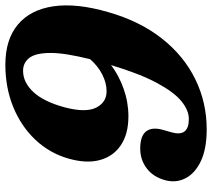

<svg xmlns="http://www.w3.org/2000/svg" viewBox="-57 -699 773 699"><g transform="rotate(-90 329.5 -349.5)"><path d="M208.5 16.5Q137.5 16.5 93 -4.5Q48.5 -25.5 30.5 -59.8Q12.5 -94 22.5 -133Q34 -177 65.2 -201.2Q96.5 -225.5 138.5 -225.5Q184 -225.5 200.8 -203.8Q217.5 -182 206 -142L197 -110.5Q180 -48.5 245.5 -48.5Q277.5 -48.5 310.8 -75.8Q344 -103 377.2 -165Q410.5 -227 442 -331.5Q404 -303 355.5 -285.8Q307 -268.5 255.5 -268.5Q191.5 -268.5 150.8 -295.8Q110 -323 96.5 -371.8Q83 -420.5 101.5 -486Q121 -555 170 -607Q219 -659 289.5 -687.8Q360 -716.5 443 -716.5Q535 -716.5 589.2 -671.2Q643.5 -626 656 -542Q668.5 -458 635 -342.5Q602 -226.5 538.5 -146.2Q475 -66 390.2 -24.8Q305.5 16.5 208.5 16.5ZM288.5 -501.5Q268 -424.5 287 -386.2Q306 -348 347 -348Q377.5 -348 408.8 -364.2Q440 -380.5 463.5 -408Q486.5 -499.5 486.2 -553Q486 -606.5 468.2 -629.2Q450.5 -652 421.5 -652Q379 -652 344 -614.5Q309 -577 288.5 -501.5Z"/></g></svg>

Font: Fraunces 9pt Soft
Style: Bold Italic
Weight: 700
Italic angle: -16°
Version: Version 1.000;[b76b70a41]